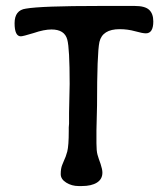

<svg xmlns="http://www.w3.org/2000/svg" viewBox="-20 -625 550 645"><path d="M495 -553Q495 -513 470 -513Q459 -513 434 -520Q409 -527 382 -527Q324 -527 314 -484Q306 -446 306 -271L304 -187V-144Q304 -118 307.5 -105.5Q311 -93 318 -74Q324 -56 324 -45Q324 -23 305.5 -11.5Q287 0 255 0H244Q221 0 202.5 -11.5Q184 -23 184 -40Q184 -59 189 -71L196 -88Q200 -95 206 -116Q211 -136 211 -185V-197Q212 -204 212 -209.5Q212 -215 212 -222V-246L214 -343Q214 -463 206 -492Q197 -526 153 -526Q128 -526 93 -514Q57 -503 50 -503Q29 -503 29 -547Q29 -591 67 -596Q118 -605 314 -605H433Q467 -605 481 -592Q495 -579 495 -553Z"/></svg>

Font: Stylish
Style: Regular
Weight: 400
Version: Version 1.64